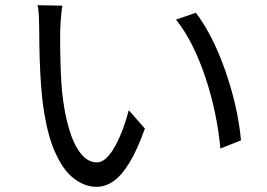

<svg xmlns="http://www.w3.org/2000/svg" viewBox="-20 -720 1040 749"><path d="M223.3 -697.8Q221.1 -685.9 219.3 -668.2Q217.5 -650.4 216.5 -632.2Q215.4 -614 214.8 -600.8Q214.2 -569.6 214.7 -530.2Q215.2 -490.8 216.8 -448.3Q218.4 -405.7 222 -364.4Q230.4 -281.1 249 -218.4Q267.5 -155.7 295.1 -121.1Q322.6 -86.5 358.3 -86.5Q377.2 -86.5 395.2 -103.7Q413.3 -121 429.4 -150.5Q445.6 -179.9 459.2 -216.3Q472.7 -252.7 482.4 -289.9L545.2 -218.5Q515.1 -134.2 484.5 -84.4Q453.8 -34.7 422.3 -12.9Q390.8 8.9 356.6 8.9Q309.8 8.9 266 -25.5Q222.2 -59.9 190 -137.5Q157.9 -215.1 143.9 -344.4Q139.5 -388.1 137 -438.8Q134.5 -489.5 133.7 -535.8Q132.9 -582.1 132.9 -610.7Q132.9 -628.2 131.8 -655.3Q130.7 -682.3 126.3 -699.8ZM744 -670.2Q770.6 -635.6 795.1 -590.4Q819.7 -545.2 840.3 -493.5Q861 -441.9 877.4 -387.1Q893.8 -332.4 904.6 -278Q915.4 -223.5 920.2 -172.6L839.7 -140.4Q833.5 -208.4 818.9 -278.7Q804.3 -348.9 782.1 -415.7Q760 -482.4 731 -541Q701.9 -599.7 666.5 -643.4Z"/></svg>

Font: Noto Sans TC
Style: Regular
Weight: 100
Designer: Ryoko NISHIZUKA 西塚涼子 (kana, bopomofo & ideographs); Paul D. Hunt (Latin, Greek & Cyrillic); Sandoll Communications 산돌커뮤니
Foundry: Adobe
Version: Version 2.004;hotconv 1.0.118;makeotfexe 2.5.65603